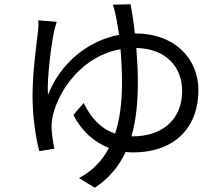

<svg xmlns="http://www.w3.org/2000/svg" viewBox="-20 -813 1040 897"><path d="M590 -793 507 -791C513 -776 519 -750 523 -729C527 -710 531 -683 536 -650C390 -623 261 -517 204 -369C199 -448 219 -599 232 -664C236 -681 240 -697 245 -711L159 -718C160 -705 160 -690 158 -672C152 -617 132 -478 132 -366C132 -271 146 -170 164 -107L234 -118C228 -144 222 -190 221 -212C220 -233 223 -256 227 -274C258 -401 370 -553 543 -583C547 -536 550 -482 550 -427C550 -340 541 -259 518 -189C452 -211 405 -261 371 -332L323 -276C360 -202 419 -149 489 -122C458 -63 413 -15 349 19L423 64C490 20 536 -37 567 -103C578 -102 589 -101 600 -101C806 -101 907 -227 907 -391C907 -540 796 -657 610 -657C604 -713 596 -761 590 -793ZM624 -427C624 -482 621 -538 617 -589C762 -585 831 -495 831 -388C831 -256 740 -176 600 -176H594C616 -252 624 -336 624 -427Z"/></svg>

Font: Microsoft YaHei
Style: Regular
Weight: 400
Designer: Ryoko NISHIZUKA 西塚涼子 (kana, bopomofo & ideographs); Paul D. Hunt (Latin, Greek & Cyrillic); Sandoll Communications 산돌커뮤니
Foundry: Adobe
Version: Version 2.001;hotconv 1.0.111;makeotfexe 2.5.65597